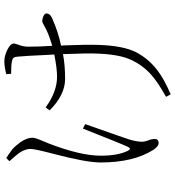

<svg xmlns="http://www.w3.org/2000/svg" viewBox="20 -804 826 907"><g transform="rotate(-90 433.5 -351.0)"><path d="M441 42C489 21 528 0 557 -23C593 -51 621 -85 641 -124C660 -163 671 -218 674 -290C676 -331 675 -390 672 -465C671 -470 671 -473 671 -476C716 -485 759 -500 802 -519C816 -526 823 -534 823 -545C823 -551 818 -556 809 -560C802 -563 794 -565 786 -565C783 -565 778 -563 769 -558C755 -550 742 -543 729 -538C720 -534 705 -529 684 -522C678 -520 673 -519 670 -518C667 -561 666 -599 666 -632C666 -646 669 -662 676 -680C679 -689 681 -696 681 -699C681 -710 671 -720 651 -730C632 -739 614 -744 597 -744C580 -744 560 -741 536 -735L538 -712C565 -712 584 -711 597 -708C613 -705 618 -699 619 -680C621 -664 624 -612 628 -524C629 -517 629 -511 629 -508C584 -499 549 -495 524 -495C477 -495 428 -513 379 -549L365 -530C414 -481 464 -457 513 -457C556 -457 596 -460 631 -467C631 -466 631 -463 631 -460C634 -389 635 -334 633 -296C630 -230 620 -179 603 -144C586 -107 562 -75 531 -48C508 -28 474 -5 429 20ZM212 -15C221 -15 230 -21 230 -32C230 -43 228 -54 223 -65C219 -76 217 -85 217 -94C217 -111 221 -133 229 -158C234 -175 255 -233 290 -333C295 -346 298 -356 300 -362L279 -373C232 -254 204 -184 194 -163C187 -147 180 -147 173 -163C158 -195 151 -237 151 -289C151 -352 170 -434 209 -535C211 -540 214 -548 219 -559C230 -584 236 -602 236 -611C236 -628 229 -648 214 -669C203 -684 192 -697 179 -708C178 -709 177 -709 176 -710C163 -720 151 -728 140 -735L125 -720C146 -697 161 -679 169 -666C178 -650 183 -635 183 -621C183 -606 175 -570 160 -513C133 -410 119 -336 119 -289C119 -186 139 -103 178 -41C189 -24 200 -15 212 -15Z"/></g></svg>

Font: AllPunType ExtraLight
Style: Regular
Weight: 280
Version: 1.0